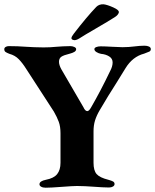

<svg xmlns="http://www.w3.org/2000/svg" viewBox="-20 -869 723 895"><path d="M0 0ZM164 -10Q164 -25 194 -31Q231 -38 246.5 -57.5Q262 -77 262 -110V-248Q262 -279 254 -301Q246 -323 231 -349L102 -548Q85 -575 67.5 -593Q50 -611 24 -618Q11 -623 5.5 -627Q0 -631 0 -640Q0 -646 6 -650Q12 -654 21 -654Q62 -654 101 -651Q114 -650 139 -649Q164 -648 183 -648Q214 -648 244 -651Q254 -652 273.5 -653Q293 -654 308 -654Q318 -654 326.5 -650Q335 -646 335 -640Q335 -632 326.5 -627Q318 -622 306 -619Q277 -612 266 -604.5Q255 -597 255 -581Q255 -566 266 -546L369 -369Q377 -351 387 -351Q395 -351 405 -369Q449 -445 493 -537Q505 -559 505 -578Q505 -596 489 -606Q473 -616 451 -618Q440 -620 430 -626Q420 -632 420 -640Q420 -646 428.5 -649.5Q437 -653 449 -653Q468 -653 502 -651Q534 -649 551 -649Q568 -649 580 -650Q592 -651 601 -652Q633 -656 653 -656Q666 -656 674.5 -652Q683 -648 683 -640Q683 -632 676 -628.5Q669 -625 652 -619Q598 -605 565 -551Q532 -498 523 -483Q485 -424 444 -354Q430 -330 423 -307.5Q416 -285 416 -257V-110Q416 -74 430.5 -57.5Q445 -41 485 -31Q500 -27 507 -23Q514 -19 514 -11Q514 -4 506.5 0.5Q499 5 488 5Q464 5 410 1Q395 0 377 -1Q359 -2 339 -2Q320 -2 268 2Q216 6 193 6Q180 6 172 1.5Q164 -3 164 -10ZM313 -691Q313 -698 324 -712Q384 -790 429 -837Q442 -850 463 -849Q480 -847 508 -834.5Q536 -822 534 -811Q531 -799 515 -789Q487 -771 425 -735Q373 -705 350 -690Q342 -685 335 -683Q328 -681 325 -682Q313 -684 313 -691Z"/></svg>

Font: EB Garamond
Style: Bold
Weight: 700
Designer: Georg Duffner and Octavio Pardo
Foundry: Georg Duffner
Version: Version 1.000; ttfautohint (v1.6)